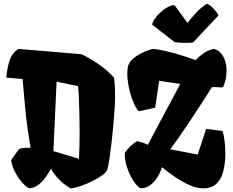

<svg xmlns="http://www.w3.org/2000/svg" viewBox="-20 -1025 1281 1055"><path d="M140.6 9.8Q120.1 0 97.9 -26.6Q75.7 -53.2 59.8 -85.7Q43.9 -118.2 41.5 -146L85 -206.5Q94.7 -210.4 107.4 -211.9Q120.1 -213.4 132.3 -213.4H148.4Q127 -335.9 118.7 -429Q110.4 -522 104 -590.8L14.6 -598.6Q18.1 -642.6 30.5 -686.5Q43 -730.5 80.6 -756.3L428.2 -727.1Q470.2 -707.5 520.8 -672.9Q571.3 -638.2 606.4 -598.6Q608.4 -584 609.6 -571Q610.8 -558.1 611.6 -539.1Q612.3 -520 612.3 -486.3Q612.3 -463.9 609.6 -423.3Q606.9 -382.8 602.5 -334.2Q598.1 -285.6 592.5 -237.5Q586.9 -189.5 581.1 -150.9Q575.2 -112.3 569.3 -92.8Q565.4 -79.1 542.7 -62.5Q520 -45.9 488.5 -30.3Q457 -14.6 424.6 -3.4Q392.1 7.8 368.7 10.3Q331.1 -10.3 301.5 -42Q272 -73.7 260.7 -97.7Q248 -76.2 231 -51.8Q213.9 -27.3 191.4 -9.8Q168.9 7.8 140.6 9.8ZM281.7 -192.4 414.1 -152.3Q415.5 -182.1 416.5 -218.5Q417.5 -254.9 417.5 -286.1Q417.5 -334 416.5 -383.3Q415.5 -432.6 413.8 -476.6Q412.1 -520.5 409.2 -551.3L291 -576.2L273.4 -193.8ZM752 9.8Q728.5 -4.9 708 -39.3Q687.5 -73.7 675.5 -114Q663.6 -154.3 666 -186Q681.6 -207.5 700.2 -224.6Q718.8 -241.7 733.4 -249.5Q747.1 -246.6 762 -241.9Q776.9 -237.3 792 -229L970.2 -563.5L854.5 -581.1L832.5 -433.1L742.2 -413.6Q728.5 -428.2 715.6 -457Q702.6 -485.8 693.4 -521.2Q684.1 -556.6 680.7 -593Q677.2 -629.4 683.1 -659.7Q687.5 -680.7 706.8 -698.5Q726.1 -716.3 750.7 -729.2Q775.4 -742.2 796.4 -749.5Q817.4 -756.8 825.2 -756.3Q878.9 -749 940.4 -731.7Q1002 -714.4 1054.7 -694.8Q1073.7 -714.4 1097.7 -731.7Q1121.6 -749 1154.3 -756.3Q1182.1 -749.5 1198.7 -726.8Q1215.3 -704.1 1221.2 -672.9Q1227.1 -641.6 1222.9 -607.7Q1218.8 -573.7 1205.1 -544.9L1145 -546.9Q1135.3 -530.8 1115.2 -499.8Q1095.2 -468.8 1069.6 -429.4Q1043.9 -390.1 1016.1 -348.4Q988.3 -306.6 961.9 -269Q935.5 -231.4 915.5 -204.6L1066.4 -175.8L1112.8 -316.9L1202.6 -305.2Q1209 -288.6 1213.6 -253.9Q1218.3 -219.2 1218.3 -180.2Q1218.3 -134.3 1208.5 -90.6Q1198.7 -46.9 1172.4 -18.6Q1146 9.8 1096.7 9.8Q1061 9.8 1021 -8.1Q981 -25.9 941.7 -52.7Q902.3 -79.6 870.1 -106.4Q861.3 -77.1 844.5 -50.5Q827.6 -23.9 804.2 -7.1Q780.8 9.8 752 9.8ZM1041 -792Q1029.3 -790 1010 -789.6Q990.7 -789.1 971.2 -790.3Q951.7 -791.5 939 -793.9L816.4 -889.2Q817.4 -902.3 830.1 -920.9Q842.8 -939.5 862.1 -957.3Q881.3 -975.1 902.1 -986.3Q922.9 -997.6 939.5 -996.1L1010.3 -899.4Q1030.8 -924.8 1045.9 -942.1Q1061 -959.5 1077.1 -974.1Q1093.3 -988.8 1116.7 -1004.9Q1135.3 -997.1 1153.8 -977.3Q1172.4 -957.5 1180.7 -940.4Z"/></svg>

Font: Fruktur
Style: Regular
Weight: 400
Designer: Viktoriya Grabowska, Eben Sorkin
Foundry: Viktoriya Grabowska
Version: Version 1.008; ttfautohint (v1.8.4.7-5d5b)